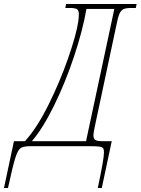

<svg xmlns="http://www.w3.org/2000/svg" viewBox="-118 -734 706 964"><path d="M-48 -25H7Q66 -89 124 -205Q182 -321 223.5 -440Q265 -559 275 -626Q278 -649 278 -663Q278 -682 268.5 -688Q259 -694 233 -694H210L214 -714H568L564 -694H541Q515 -694 502 -688Q489 -682 481.5 -664.5Q474 -647 466 -606L360 -108Q351 -67 351 -55Q351 -37 361 -31Q371 -25 398 -25H443L393 210H373Q389 134 396.5 91Q404 48 404 31Q404 16 399.5 10Q395 4 381 2Q367 0 333 0H34Q-1 0 -15 10Q-29 20 -41.5 60Q-54 100 -78 210H-98ZM314 -25 456 -689H316Q297 -580 253.5 -449.5Q210 -319 153.5 -204Q97 -89 42 -25Z"/></svg>

Font: Noto Serif CondThin
Style: Italic
Weight: 250
Width: 3
Italic angle: -12°
Designer: Monotype Design Team
Foundry: Monotype Imaging Inc.
Version: Version 1.001